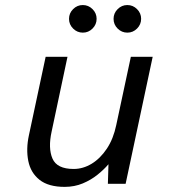

<svg xmlns="http://www.w3.org/2000/svg" viewBox="-20 -718 672 750"><path d="M232.7 12Q169.3 12 134.5 -15.5Q99.8 -43 90.5 -89.3Q81.3 -135.6 92.9 -189.5L158.3 -496H243.6L181.7 -204.2Q167.4 -139.1 185 -98.5Q202.5 -58 267.6 -58Q304.4 -58 338.1 -78.4Q371.8 -98.9 397.4 -137.3Q422.9 -175.7 434.1 -229.5L491.1 -496H576.4L470.7 0H401.4L403.7 -76.5Q386.9 -56.5 361.3 -35.8Q335.8 -15.2 303.4 -1.6Q270.9 12 232.7 12ZM477.5 -590.5Q455.5 -590.5 439.5 -606.4Q423.6 -622.3 423.6 -644.3Q423.6 -666.4 439.5 -682.3Q455.4 -698.3 477.4 -698.3Q499.4 -698.3 515.3 -682.4Q531.3 -666.5 531.3 -644.5Q531.3 -622.5 515.4 -606.5Q499.5 -590.5 477.5 -590.5ZM303.6 -590.5Q281.5 -590.5 265.6 -606.4Q249.6 -622.3 249.6 -644.3Q249.6 -666.4 265.5 -682.3Q281.4 -698.3 303.4 -698.3Q325.4 -698.3 341.4 -682.4Q357.4 -666.5 357.4 -644.5Q357.4 -622.5 341.5 -606.5Q325.6 -590.5 303.6 -590.5Z"/></svg>

Font: Atkinson Hyperlegible Mono ExtraLight
Style: Italic
Weight: 200
Italic angle: -12°
Monospace: yes
Designer: Elliott Scott, Megan Eiswerth, Linus Boman, Theodore Petrosky, Letters from Sweden
Foundry: Applied Design Works, Letters from Sweden
Version: Version 2.001